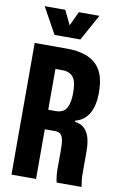

<svg xmlns="http://www.w3.org/2000/svg" viewBox="-101 -992 659 1047"><g transform="rotate(10 228.5 -468.0)"><path d="M40 0V-729H221Q260 -729 292.5 -722Q325 -715 351 -700.5Q377 -686 395.5 -662Q414 -638 423 -603.5Q432 -569 432 -522Q432 -453 407.5 -408.5Q383 -364 331 -350V-344Q366 -339 385.5 -319Q405 -299 413 -268Q421 -237 421 -196V-74Q421 -52 423 -34.5Q425 -17 428 0H290Q286 -16 284 -35Q282 -54 282 -67V-183Q282 -220 277 -239.5Q272 -259 261 -267Q250 -275 233 -275H163V-383H216Q261 -383 277.5 -413.5Q294 -444 294 -496Q294 -525 290 -546.5Q286 -568 276.5 -581.5Q267 -595 251.5 -602Q236 -609 213 -609H176V0ZM139 -791 59 -936H173L211 -857L248 -936H362L282 -791Z"/></g></svg>

Font: Mona Sans Condensed
Style: Bold
Weight: 700
Width: 3
Designer: Deni Anggara
Foundry: GitHub
Version: Version 2.000